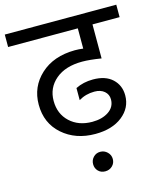

<svg xmlns="http://www.w3.org/2000/svg" viewBox="-143 -730 841 998"><g transform="rotate(-15 278.0 -231.0)"><path d="M266 -212V-277Q308 -298 360 -298Q427 -298 464 -263.5Q501 -229 501 -175Q501 -108 446 -64.5Q391 -21 300 -21Q194 -21 124 -82.5Q54 -144 54 -244Q54 -340 123.5 -404Q193 -468 308 -469Q330 -469 353 -466V-575H-22V-642H578V-575H432V-392Q370 -402 330 -402Q239 -402 186.5 -357.5Q134 -313 134 -243Q134 -173 180.5 -129.5Q227 -86 301 -86Q354 -86 389 -109.5Q424 -133 424 -174Q424 -201 404 -218Q384 -235 351 -235Q304 -235 266 -212ZM261.5 165Q247 150 247 128Q247 106 262 90.5Q277 75 299 75Q321 75 337 90.5Q353 106 353 128Q353 150 337.5 165Q322 180 299 180Q276 180 261.5 165Z"/></g></svg>

Font: Hind
Style: Regular
Weight: 400
Designer: Manushi Parikh, Satya Rajpurohit
Foundry: Indian Type Foundry
Version: Version 2.000;PS 1.0;hotconv 1.0.79;makeotf.lib2.5.61930